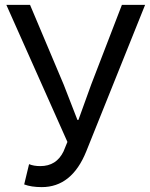

<svg xmlns="http://www.w3.org/2000/svg" viewBox="-20 -753 614 786"><path d="M79 2 99 -81Q118 -73 145 -73Q211 -73 240 -133L256 -172L6 -733H103L241 -406L297 -262H301L353 -406L479 -733H574L333 -133Q274 13 151 13Q108 13 79 2Z"/></svg>

Font: KaiGen Gothic CN Regular
Style: Regular
Weight: 400
Designer: Ryoko NISHIZUKA  (kana & ideographs); Paul D. Hunt (Latin, Greek & Cyrillic); Wenlong ZHANG  (bopomofo); Sandoll Communi
Foundry: Adobe Systems Incorporated
Version: Version 1.002.20150501